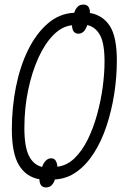

<svg xmlns="http://www.w3.org/2000/svg" viewBox="-20 -779 556 843"><path d="M182 44Q154 44 153 8Q95 -2 63.5 -53.5Q32 -105 32 -211Q32 -307 50 -397.5Q68 -488 103.5 -560Q139 -632 190 -676Q241 -720 306 -723Q311 -739 320.5 -749Q330 -759 346 -759Q375 -759 375 -722Q432 -712 462.5 -664.5Q493 -617 493 -514Q493 -440 481.5 -366.5Q470 -293 448 -226.5Q426 -160 393 -108Q360 -56 317 -25Q274 6 221 9Q216 25 206.5 34.5Q197 44 182 44ZM232 -47Q274 -52 307.5 -84.5Q341 -117 365.5 -167Q390 -217 406.5 -277Q423 -337 431 -397Q439 -457 439 -509Q439 -589 419 -625Q399 -661 363 -669Q351 -631 324 -631Q312 -631 304.5 -639.5Q297 -648 296 -668Q253 -664 215 -626Q177 -588 148.5 -525Q120 -462 103.5 -383Q87 -304 87 -217Q87 -135 107 -95Q127 -55 165 -46Q170 -62 180.5 -73Q191 -84 205 -84Q218 -84 224.5 -73.5Q231 -63 232 -47Z"/></svg>

Font: Noto Sans ExtraCondensed Light
Style: Italic
Weight: 300
Width: 2
Italic angle: -12°
Designer: Monotype Design Team
Foundry: Monotype Imaging Inc.
Version: Version 2.013; ttfautohint (v1.8.4.7-5d5b)